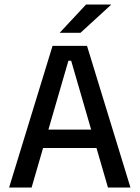

<svg xmlns="http://www.w3.org/2000/svg" viewBox="-20 -846 630 866"><path d="M122.5 0H21L217 -639H372.5L568.5 0H467L301 -572H288.5ZM439.5 -178.5H149V-261.5H439.5ZM250 -699 368 -825.5H480.5V-824L343 -698H250Z"/></svg>

Font: Anek Devanagari Medium Medium
Style: Regular
Weight: 500
Version: Version 1.003